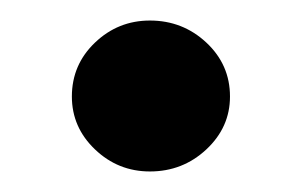

<svg xmlns="http://www.w3.org/2000/svg" viewBox="-20 -156 294 187"><path d="M126 11Q95 11 72.5 -10.5Q50 -32 50 -62Q50 -93 72.5 -114.5Q95 -136 126 -136Q158 -136 181 -114.5Q204 -93 204 -62Q204 -32 181 -10.5Q158 11 126 11Z"/></svg>

Font: Alumni Sans Black
Style: Regular
Weight: 900
Designer: Robert E. Leuschke
Foundry: Robert E. Leuschke
Version: Version 1.018